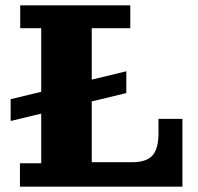

<svg xmlns="http://www.w3.org/2000/svg" viewBox="-20 -702 745 722"><path d="M55 0V-88H135V-596H56V-682H470V-596H325V0ZM325 0V-92H666V0ZM476 -92Q531 -92 553.5 -117.5Q576 -143 576 -201V-255H666V-92ZM20 -247V-329L455 -434V-352Z"/></svg>

Font: Montagu Slab
Style: Bold
Weight: 700
Designer: Florian Karsten
Foundry: Florian Karsten
Version: Version 1.000